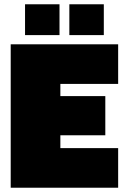

<svg xmlns="http://www.w3.org/2000/svg" viewBox="-20 -877 589 897"><path d="M30 0V-670H532V-485H262V-428H472V-245H262V-185H532V0ZM304 -713V-857H465V-713ZM97 -713V-857H258V-713Z"/></svg>

Font: Titillium Web
Style: Black
Weight: 900
Version: Version 1.001;PS 35.000;hotconv 1.0.70;makeotf.lib2.5.55311